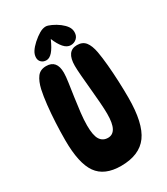

<svg xmlns="http://www.w3.org/2000/svg" viewBox="-223 -1014 975 1119"><g transform="rotate(-30 264.5 -454.0)"><path d="M251 8Q140 8 91.5 -60.5Q43 -129 43 -285Q43 -341 46 -401Q49 -461 55 -516Q61 -571 70 -612Q81 -660 101.5 -687.5Q122 -715 162 -715Q233 -715 233 -630Q233 -606 227 -565Q221 -524 214 -476Q207 -428 201.5 -380.5Q196 -333 196 -296Q196 -228 214 -200Q232 -172 267 -172Q299 -172 315.5 -202Q332 -232 332 -296Q332 -326 328.5 -373Q325 -420 320 -471Q315 -522 311.5 -565.5Q308 -609 308 -632Q308 -731 379 -731Q416 -731 435.5 -706.5Q455 -682 464 -633Q471 -594 476 -539.5Q481 -485 483.5 -426.5Q486 -368 486 -316Q486 -144 430.5 -68Q375 8 251 8ZM275 -916Q288 -916 312 -905Q336 -894 359 -877Q381 -860 393 -842.5Q405 -825 405 -804Q405 -778 388.5 -763Q372 -748 349 -748Q324 -748 303 -772Q282 -796 265 -838Q243 -788 223 -765.5Q203 -743 182 -743Q162 -743 149 -755Q136 -767 136 -786Q136 -807 148.5 -826.5Q161 -846 184 -867Q210 -890 232.5 -903Q255 -916 275 -916Z"/></g></svg>

Font: DynaPuff Condensed Medium
Style: Regular
Weight: 500
Width: 3
Designer: Toshi Omagari, Jennifer Daniel
Foundry: Google Fonts
Version: Version 2.000; ttfautohint (v1.8.4.7-5d5b)